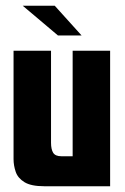

<svg xmlns="http://www.w3.org/2000/svg" viewBox="-20 -646 434 666"><path d="M133 0Q88 0 65 -14Q42 -28 34.5 -50Q27 -72 27 -94V-470H157V-151Q157 -128 164.5 -116Q172 -104 193 -104H232V-470H362V0ZM181 -523 59 -626H170L263 -523Z"/></svg>

Font: Smooch Sans ExtraBold
Style: Regular
Weight: 800
Designer: Robert E. Leuschke
Foundry: Robert E. Leuschke
Version: Version 1.010